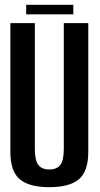

<svg xmlns="http://www.w3.org/2000/svg" viewBox="-20 -771 416 796"><path d="M184.5 5Q101 5 62 -27.8Q23 -60.5 23 -141.5V-675H124.5V-154.5Q124.5 -105.5 139 -87Q153.5 -68.5 184.5 -68.5Q215.5 -68.5 230 -87Q244.5 -105.5 244.5 -154.5V-675H346V-141.5Q346 -60.5 307 -27.8Q268 5 184.5 5ZM88.5 -711.5V-751H284V-711.5Z"/></svg>

Font: Anybody Condensed Medium
Style: Regular
Weight: 500
Width: 3
Designer: Tyler Finck
Foundry: Etcetera Type Company
Version: Version 1.010; ttfautohint (v1.8.3) -l 8 -r 50 -G 200 -x 14 